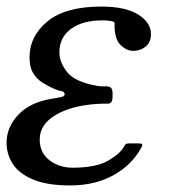

<svg xmlns="http://www.w3.org/2000/svg" viewBox="-35 -555 532 585"><path d="M186 -44Q257 -44 294 -65.2Q331 -86.5 343 -108.5Q345.5 -113 347.8 -115.5Q350 -118 357 -118H388Q402 -118 397.5 -109Q370 -55 313 -22.5Q256 10 179 10Q108.5 10 65.8 -8Q23 -26 4 -55.5Q-15 -85 -15 -120Q-15 -166.5 20.2 -204.8Q55.5 -243 122 -254Q138.5 -256.5 150.2 -259Q162 -261.5 162 -267.5Q162 -276 150.8 -277.8Q139.5 -279.5 119 -289.5Q108 -295 93 -304.2Q78 -313.5 66.5 -331.5Q55 -349.5 55 -381Q55 -445 109.8 -490Q164.5 -535 274 -535Q347 -535 386 -510.8Q425 -486.5 425 -451Q425 -426.5 409 -413.2Q393 -400 371 -400Q351 -400 332.5 -417.8Q314 -435.5 314 -478Q314 -480 314.2 -481Q314.5 -482 314.5 -483.5Q314.5 -489.5 301.2 -491.2Q288 -493 279 -493Q216 -493 181 -466.8Q146 -440.5 146 -396Q146 -364 170.5 -334.2Q195 -304.5 263 -293Q274.5 -291.5 284.8 -292Q295 -292.5 301.5 -288.8Q308 -285 308 -270V-261Q308 -239 294.2 -239.2Q280.5 -239.5 263 -238.5Q185 -234 135.5 -205.2Q86 -176.5 86 -130Q86 -89.5 115.8 -66.8Q145.5 -44 186 -44Z"/></svg>

Font: Besley
Style: Italic
Weight: 400
Italic angle: -13°
Designer: Owen Earl
Foundry: indestructible type*
Version: Version 4.000; ttfautohint (v1.8.4.7-5d5b)